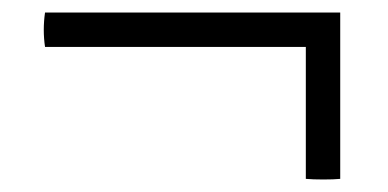

<svg xmlns="http://www.w3.org/2000/svg" viewBox="-20 -366 621 307"><path d="M52 -346H524V-80Q514 -79 497 -79Q480 -79 469 -80V-291H52Q48 -318 52 -346Z"/></svg>

Font: Tiro Devanagari Marathi
Style: Italic
Weight: 400
Italic angle: -11°
Designer: Devanagari: John Hudson & Fiona Ross, assisted by Paul Hanslow. Latin: John Hudson with Paul Hanslow, assisted by Kaja S
Foundry: Tiro Typeworks Ltd.
Version: Version 1.52